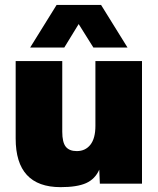

<svg xmlns="http://www.w3.org/2000/svg" viewBox="-20 -749 646 783"><path d="M227.1 14.2Q43.9 14.2 43.9 -184.1V-500H233.9V-211.9Q233.9 -168.5 248.3 -150.6Q262.7 -132.8 293 -132.8Q328.1 -132.8 348.6 -158.7Q369.1 -184.6 369.1 -235.8V-500H559.1V0H387.2L384.8 -57.1Q367.7 -18.6 331.1 -2.2Q294.4 14.2 227.1 14.2ZM103 -555.2 210.9 -729H392.1L500 -555.2H360.8L300.8 -650.9L242.2 -555.2Z"/></svg>

Font: Human Sans Black
Style: Regular
Weight: 800
Designer: Tim Radville
Foundry: Continuum
Version: Version 1.000;FEAKit 1.0